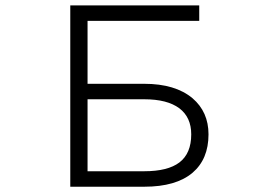

<svg xmlns="http://www.w3.org/2000/svg" viewBox="-20 -706 1040 727"><path d="M311.5 -57.6V-330.1H526.4Q613.3 -330.1 659.2 -295.9Q704.1 -261.7 704.1 -197.3Q704.1 -125 659.2 -90.8Q615.2 -57.6 526.4 -57.6ZM246.1 1H526.4Q646.5 1 709 -51.8Q769.5 -103.5 769.5 -197.3Q769.5 -282.2 709 -334Q643.6 -388.7 526.4 -388.7H311.5V-627H734.4V-685.5H246.1Z"/></svg>

Font: DotumChe
Style: Regular
Weight: 400
Monospace: yes
Version: Version 2.21